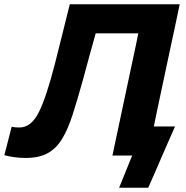

<svg xmlns="http://www.w3.org/2000/svg" viewBox="-60 -733 877 905"><path d="M61 11.5Q33 11.5 6.8 7.8Q-19.5 4 -39.5 -1.5L-5 -135.5Q4 -133.5 13.8 -132.8Q23.5 -132 31 -132Q87.5 -132 123.5 -205Q159.5 -278 199.5 -435Q216.5 -502.5 234.2 -573.2Q252 -644 269 -713H787Q774.5 -654 763 -598.5Q751 -543 736 -473L685 -233Q679.5 -206.5 674.5 -183Q669.5 -159.5 665 -137H765Q749 -100.5 732.5 -63Q716 -25.5 700.5 10Q685.5 44.5 670 81Q654 117 638.5 152H501.5L563 0H470Q482 -57 493.5 -111Q505 -165 519.5 -233.5L565.5 -449.5Q573 -484 579.5 -515.2Q586 -546.5 592 -576H391Q376 -522 360.8 -466.8Q345.5 -411.5 330 -353.5Q304 -259.5 281.8 -190.8Q259.5 -122 232 -77.2Q204.5 -32.5 164 -10.5Q123.5 11.5 61 11.5Z"/></svg>

Font: Heraclito
Style: Bold Italic
Weight: 700
Italic angle: -12°
Designer: Kostas Bartsokas (font) & Cristiano Sobral (main changes)
Foundry: Kostas Bartsokas (font) & Cristiano Sobral (main changes)
Version: Version 1.00;July 8, 2020;FontCreator 13.0.0.2655 64-bit